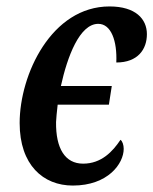

<svg xmlns="http://www.w3.org/2000/svg" viewBox="-20 -566 476 596"><path d="M206 10C315 10 364 -58 364 -104C364 -116 360 -128 354 -132C330 -96 295 -58 238 -58C182 -58 153 -105 154 -187C155 -200 156 -218 159 -241H318L327 -299H169C189 -390 227 -492 285 -492C325 -492 344 -439 341 -372C408 -372 436 -413 436 -460C436 -507 401 -546 320 -546C140 -546 41 -335 41 -184C41 -54 114 10 206 10Z"/></svg>

Font: Noto Serif Condensed Semi
Style: Italic
Weight: 600
Width: 3
Italic angle: -12°
Designer: Monotype Design Team
Foundry: Monotype Imaging Inc.
Version: Version 1.901